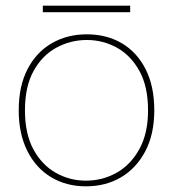

<svg xmlns="http://www.w3.org/2000/svg" viewBox="-20 -645 611 677"><path d="M283 12Q214 12 160.5 -20Q107 -52 76.5 -112.5Q46 -173 46 -256Q46 -341 77 -401Q108 -461 162.5 -492.5Q217 -524 286 -524Q356 -524 409.5 -492.5Q463 -461 493.5 -401Q524 -341 524 -256Q524 -172 492.5 -112Q461 -52 407 -20Q353 12 283 12ZM283 -8Q341 -8 390.5 -35.5Q440 -63 471 -118.5Q502 -174 502 -256Q502 -340 471.5 -395Q441 -450 392 -477Q343 -504 286 -504Q229 -504 179 -477Q129 -450 98.5 -395Q68 -340 68 -256Q68 -173 98 -118Q128 -63 177 -35.5Q226 -8 283 -8ZM131 -602V-625H439V-602Z"/></svg>

Font: DM Sans 12pt Thin
Style: Regular
Weight: 250
Version: Version 4.004;gftools[0.9.30]